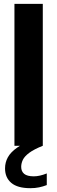

<svg xmlns="http://www.w3.org/2000/svg" viewBox="-20 -760 298 1001"><path d="M55.3 0V-740H203.1V0ZM138.3 221.1Q71.7 221.1 39 193.6Q6.3 166.1 6.3 118.1Q6.3 86.8 20.9 60.2Q35.5 33.5 69.1 9.8Q102.7 -14 159.6 -37L203.1 0Q156.9 18.6 132.5 36.7Q108.2 54.9 99.3 73Q90.5 91.2 90.5 109.8Q90.5 133.6 106.1 146.4Q121.8 159.3 156.3 159.3Q171.2 159.3 187.8 155.6Q204.5 152 223.9 144.2V204.9Q204.7 212.3 184 216.7Q163.3 221.1 138.3 221.1Z"/></svg>

Font: Encode Sans SC Condensed Thin
Style: Regular
Weight: 100
Width: 3
Designer: Multiple Designers
Foundry: Impallari Type
Version: Version 3.002